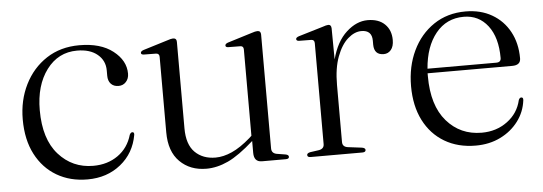

<svg xmlns="http://www.w3.org/2000/svg" viewBox="-39 -559 1895 670"><g transform="rotate(-5 909.0 -224.0)"><path d="M416.5 -345.5Q416.5 -328 406.2 -316.8Q396 -305.5 380 -305.5Q363 -305.5 353.2 -316Q343.5 -326.5 343.5 -344.5V-363Q343.5 -397.5 317.5 -419.2Q291.5 -441 246 -441Q180 -441 139.2 -386.5Q98.5 -332 98.5 -245Q98.5 -143.5 146.8 -89.5Q195 -35.5 268 -35.5Q318 -35.5 354.5 -61.2Q391 -87 404 -132.5Q408 -140.5 413.5 -140.5Q420.5 -140.5 419.5 -131Q408.5 -67.5 360.5 -28.8Q312.5 10 244 10Q183 10 136.2 -17.5Q89.5 -45 63 -96Q36.5 -147 36.5 -218Q36.5 -285 63.8 -339.8Q91 -394.5 140.2 -426.8Q189.5 -459 255.5 -459Q330 -459 373.2 -425.2Q416.5 -391.5 416.5 -345.5Z M531.5 -129.5V-394Q531.5 -406 520 -406.5L477 -407Q467.5 -407.5 467.5 -413.5Q467.5 -419.5 478 -423L562.5 -449Q577 -454 583.5 -454Q596 -454 596 -441V-138Q596 -81.5 623.5 -54.2Q651 -27 695.5 -27Q723 -27 753.2 -40.5Q783.5 -54 818.5 -84.5L826.5 -92V-394Q826.5 -406 816 -406.5L772.5 -407Q763.5 -407.5 763.5 -413.5Q763.5 -419.5 773.5 -423L857.5 -449Q872 -454 879 -454Q891 -454 891 -441V-42Q891 -25 908.5 -21.5L939.5 -16.5Q950.5 -14.5 950.5 -7.5Q950.5 0 939 0H855.5Q827.5 0 827.5 -32V-73.5Q775.5 -27 736.8 -9Q698 9 660.5 9Q603.5 9 567.5 -26.8Q531.5 -62.5 531.5 -129.5Z M1138 -441 1139 -332Q1155.5 -394 1191 -426.2Q1226.5 -458.5 1265.5 -458.5Q1304 -458.5 1325.5 -437.5Q1347 -416.5 1347 -382Q1347 -359.5 1337 -347.5Q1327 -335.5 1311.5 -335.5Q1278 -335.5 1277.5 -371.5V-385.5Q1277.5 -422.5 1240.5 -422.5Q1216.5 -422.5 1193.2 -402.2Q1170 -382 1154.8 -341.8Q1139.5 -301.5 1139.5 -242.5V-42.5Q1139.5 -25.5 1158.5 -23L1207 -17Q1219 -15 1219 -8Q1219 0 1207 0H1026Q1014.5 0 1014.5 -8Q1014.5 -14.5 1026 -17L1057.5 -21.5Q1075 -25 1075 -41V-394.5Q1075 -406.5 1064 -407L1020.5 -407.5Q1011.5 -408 1011.5 -414.5Q1011.5 -420 1022 -423.5L1105.5 -448.5Q1121 -454 1127.5 -454Q1137.5 -454 1138 -441Z M1784 -279.5Q1784 -255.5 1754.5 -255.5H1458Q1458 -250 1458 -245Q1458 -142.5 1505.8 -87.5Q1553.5 -32.5 1628.5 -32.5Q1680 -32.5 1718.2 -60.8Q1756.5 -89 1767 -135Q1770.5 -143 1776 -143Q1783.5 -143 1782.5 -133Q1777.5 -92 1753.2 -59.8Q1729 -27.5 1690.5 -8.5Q1652 10.5 1604 10.5Q1541.5 10.5 1494.8 -17.2Q1448 -45 1422.2 -95.8Q1396.5 -146.5 1396.5 -215.5Q1396.5 -284.5 1422.8 -339.5Q1449 -394.5 1496.8 -426.8Q1544.5 -459 1608.5 -459Q1661 -459 1700.5 -436.2Q1740 -413.5 1762 -373Q1784 -332.5 1784 -279.5ZM1600.5 -441Q1540 -441 1502.5 -394.8Q1465 -348.5 1459 -271.5H1700Q1716.5 -271.5 1716.5 -286.5Q1716.5 -358.5 1684.8 -399.8Q1653 -441 1600.5 -441Z"/></g></svg>

Font: Fraunces 72pt Light
Style: Regular
Weight: 300
Version: Version 1.000;[0bf87f6ff]